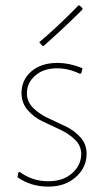

<svg xmlns="http://www.w3.org/2000/svg" viewBox="-20 -689 397 714"><path d="M272 -669 277 -668 287 -658 286 -653Q217 -584 142 -518L137 -519L126 -532Q195 -590 272 -669ZM193 -455Q239 -455 287 -435L282 -416L276 -415Q235 -435 192 -435Q142 -435 111 -408Q80 -381 80 -342Q80 -311 103 -288Q126 -265 158.5 -250Q191 -235 223.5 -219.5Q256 -204 279 -178.5Q302 -153 302 -117Q302 -66 262 -30.5Q222 5 160 5Q94 5 45 -30L48 -47L53 -50Q100 -15 159 -15Q215 -15 248.5 -45Q282 -75 282 -116Q282 -147 259 -169.5Q236 -192 203.5 -207Q171 -222 138.5 -237.5Q106 -253 83 -279.5Q60 -306 60 -343Q60 -392 96.5 -423.5Q133 -455 193 -455Z"/></svg>

Font: Alegreya Sans Thin
Style: Regular
Weight: 100
Designer: Juan Pablo del Peral
Foundry: Huerta Tipografica
Version: Version 2.007